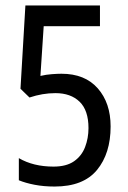

<svg xmlns="http://www.w3.org/2000/svg" viewBox="-20 -764 469 703"><path d="M205 -494Q291 -494 338 -440.5Q385 -387 385 -301Q385 -202 335 -141.5Q285 -81 180 -81Q140 -81 106.5 -87.5Q73 -94 49 -104V-185Q102 -154 176 -154Q223 -154 251 -173.5Q279 -193 291.5 -225.5Q304 -258 304 -295Q304 -360 271.5 -391.5Q239 -423 183 -423Q159 -423 135.5 -419Q112 -415 88 -407L55 -439L73 -744H346V-668H140L128 -486Q149 -491 170.5 -492.5Q192 -494 205 -494Z"/></svg>

Font: Noto Sans Telugu UI ExtraCondensed
Style: Regular
Weight: 400
Width: 2
Designer: Jelle Bosma - Monotype Design Team
Foundry: Monotype Imaging Inc.
Version: Version 2.005